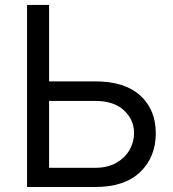

<svg xmlns="http://www.w3.org/2000/svg" viewBox="-20 -747 693 767"><path d="M176.1 -421.9H360.8Q478 -421.9 540.1 -365.6Q602.3 -309.3 602.3 -214.5Q602.3 -119.7 540.1 -59.8Q478 0 360.8 0H88.1V-727.3H176.1ZM176.1 -343.8V-76.7H360.8Q410.5 -76.7 445.1 -96.8Q479.8 -116.8 497.7 -148.6Q515.6 -180.4 515.6 -215.9Q515.6 -268.1 475.5 -305.9Q435.4 -343.8 360.8 -343.8Z"/></svg>

Font: Inter Zeller
Style: Regular
Weight: 400
Designer: Rasmus Andersson; Joe Bland
Foundry: zeller
Version: Version 3.015;git-dec3a8cb1